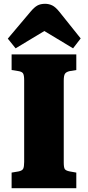

<svg xmlns="http://www.w3.org/2000/svg" viewBox="-20 -989 462 1009"><path d="M41 0V-82L77 -88Q97 -92 102 -102.5Q107 -113 107 -138V-568Q107 -594 101 -603.5Q95 -613 73 -616L41 -621V-703H381V-621L345 -615Q328 -611 321.5 -601.5Q315 -592 315 -565V-135Q315 -109 320.5 -100.5Q326 -92 347 -88L381 -82V0ZM62 -735 21 -786 140 -927Q160 -951 176.5 -960Q193 -969 217 -969Q237 -969 254.5 -960.5Q272 -952 292 -927L404 -787L364 -735L213 -826Z"/></svg>

Font: Literata 18pt ExtraBold
Style: Regular
Weight: 800
Designer: Latin by Veronika Burian and Jose Scaglione. Greek by Irene Vlachou. Cyrillic by Vera Evstafieva.
Foundry: TypeTogether
Version: Version 3.103;gftools[0.9.29]